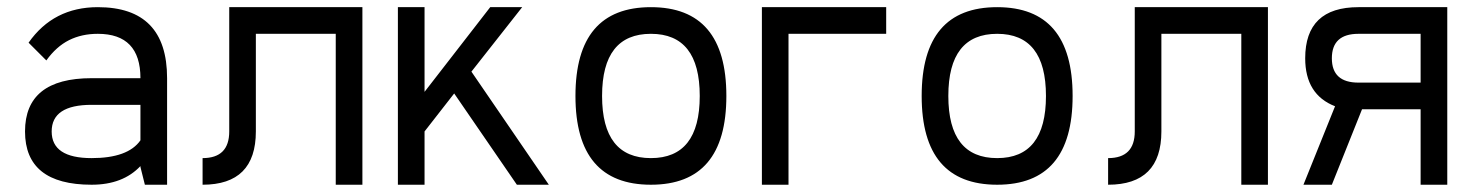

<svg xmlns="http://www.w3.org/2000/svg" viewBox="-20 -508 4049 528"><path d="M249 -488.3Q439.5 -488.3 439.5 -293V0H378.4L366.2 -48.8V-51.3Q317.9 0 231.9 0Q48.8 0 48.8 -146.5Q48.8 -293 231.9 -293H366.2Q366.2 -415 249 -415Q204.6 -415 169.7 -397.5Q134.8 -379.9 107.4 -341.8L58.6 -390.6Q127 -488.3 249 -488.3ZM231.9 -219.7Q122.1 -219.7 122.1 -146.5Q122.1 -73.2 231.9 -73.2Q332 -73.2 366.2 -122.1V-219.7Z M976.6 -488.3V0H903.3V-415H683.6V-146.5Q683.6 0 537.1 0V-73.2Q610.4 -73.2 610.4 -146.5V-488.3Z M1416 -488.3 1276.4 -311 1489.3 0H1401.4L1229 -251L1147.5 -146.5V0H1074.2V-488.3H1147.5V-255.4L1328.1 -488.3Z M1562.5 -244.1Q1562.5 -488.3 1770 -488.3Q1977.5 -488.3 1977.5 -244.1Q1977.5 0 1770 0Q1562.5 0 1562.5 -244.1ZM1904.3 -244.1Q1904.3 -415 1770 -415Q1635.7 -415 1635.7 -244.1Q1635.7 -73.2 1770 -73.2Q1904.3 -73.2 1904.3 -244.1Z M2417 -488.3V-415H2148.4V0H2075.2V-488.3Z M2514.6 -244.1Q2514.6 -488.3 2722.2 -488.3Q2929.7 -488.3 2929.7 -244.1Q2929.7 0 2722.2 0Q2514.6 0 2514.6 -244.1ZM2856.4 -244.1Q2856.4 -415 2722.2 -415Q2587.9 -415 2587.9 -244.1Q2587.9 -73.2 2722.2 -73.2Q2856.4 -73.2 2856.4 -244.1Z M3466.8 -488.3V0H3393.6V-415H3173.8V-146.5Q3173.8 0 3027.3 0V-73.2Q3100.6 -73.2 3100.6 -146.5V-488.3Z M3886.7 0V-207.5H3725.6L3642.6 0H3564.5L3651.4 -215.8Q3569.3 -247.6 3569.3 -347.7Q3569.3 -488.3 3715.8 -488.3H3960V0ZM3715.8 -280.8H3886.7V-415H3715.8Q3642.6 -415 3642.6 -347.7Q3642.6 -280.8 3715.8 -280.8Z"/></svg>

Font: Sanitrixie
Style: Regular
Weight: 400
Designer: Jayvee D. Enaguas (Grand Chaos)
Version: Version 1.1 - 6/9/2013